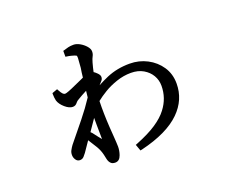

<svg xmlns="http://www.w3.org/2000/svg" viewBox="-108 -764 1217 1013"><g transform="rotate(-20 500.0 -257.0)"><path d="M357 -68 356 -150Q356 -168 356 -187L312 -123Q316 -119 320 -115Q334 -96 343.5 -84.5Q353 -73 357 -68ZM271 -280Q251 -280 228 -300Q205 -320 198 -342Q194 -360 194 -377V-385L224 -396L229 -387Q237 -372 243.5 -365.5Q250 -359 256 -359Q268 -359 322 -384Q346 -395 358 -400Q370 -405 373 -407Q376 -436 380 -459Q384 -505 384 -513.5Q384 -522 383 -526Q380 -528 373 -531Q366 -533 356 -536Q346 -539 324 -542V-575Q343 -581 355.5 -584Q368 -587 385 -587Q402 -587 420.5 -576.5Q439 -566 452.5 -550.5Q466 -535 466 -520.5Q466 -506 460 -495.5Q454 -485 448 -464Q440 -435 436 -415Q444 -410 452 -402Q466 -389 466 -377.5Q466 -366 459 -358Q452 -350 447.5 -345Q443 -340 442 -339Q470 -354 500 -367Q559 -392 629 -392Q682 -392 727 -368.5Q772 -345 799.5 -304Q827 -263 827 -209Q827 -118 759 -51Q687 20 537 56L527 58L514 22L524 18Q594 -10 637.5 -39Q681 -68 705 -100Q748 -156 748 -225Q748 -257 732.5 -283.5Q717 -310 688 -327Q659 -344 618.5 -344Q578 -344 538 -330.5Q498 -317 466.5 -298Q435 -279 413 -261Q411 -193 416 -113Q419 -76 420 -57Q421 -38 422 -26Q423 -14 423 -2Q423 21 415 44Q405 73 381 73Q364 73 356 64Q347 55 343.5 39.5Q340 24 338 14Q332 -12 318 -36Q315 -40 286 -87L247 -30Q238 -20 233 -13Q224 -3 210 -3Q196 -3 187.5 -15.5Q179 -28 179 -42.5Q179 -57 185 -68Q192 -81 200 -92Q249 -152 289 -201.5Q329 -251 361 -300Q363 -318 365 -336Q334 -320 313 -307Q303 -302 297 -294Q287 -280 271 -280Z"/></g></svg>

Font: Early Summer Mincho Screen
Style: Regular
Weight: 400
Designer: GuiWonder
Version: Version 1.002